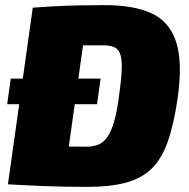

<svg xmlns="http://www.w3.org/2000/svg" viewBox="-20 -720 740 750"><path d="M373 -413 359 -313H8L22 -413ZM389 -700Q501 -700 571 -668.5Q641 -637 667.5 -558Q694 -479 674 -337Q659 -234 635 -166Q611 -98 571 -60Q531 -22 470 -6Q409 10 321 10Q230 10 155 7Q80 4 11 0L114 -154Q148 -150 204 -148.5Q260 -147 318 -147Q344 -147 364 -155Q384 -163 399.5 -185Q415 -207 426.5 -247.5Q438 -288 446 -353Q454 -411 455.5 -448Q457 -485 450.5 -506Q444 -527 427.5 -535Q411 -543 382 -543Q344 -543 311 -543Q278 -543 248.5 -543.5Q219 -544 192 -544L108 -690Q147 -693 192 -695.5Q237 -698 287 -699Q337 -700 389 -700ZM325 -690 228 0H11L108 -690Z"/></svg>

Font: Exo 2 Black
Style: Italic
Weight: 900
Italic angle: -8°
Designer: Natanael Gama
Foundry: Natanael Gama
Version: Version 2.010